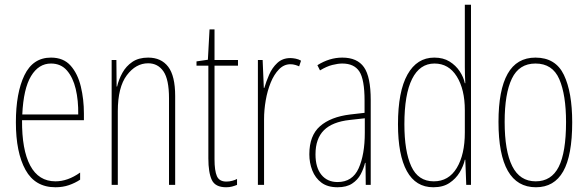

<svg xmlns="http://www.w3.org/2000/svg" viewBox="-20 -780 2480 810"><path d="M195 -537Q248 -537 278 -503Q308 -469 321 -415Q334 -361 334 -301V-273H73Q72 -148 107.5 -81.5Q143 -15 214 -15Q266 -15 318 -52V-22Q297 -8 271 1Q245 10 214 10Q128 10 87.5 -63.5Q47 -137 47 -264Q47 -388 83 -462.5Q119 -537 195 -537ZM195 -512Q143 -512 111 -459Q79 -406 74 -297H310Q311 -356 299.5 -404.5Q288 -453 262.5 -482.5Q237 -512 195 -512Z M605 -537Q660 -537 689.5 -498.5Q719 -460 719 -375V0H693V-365Q693 -445 669.5 -479Q646 -513 605 -513Q553 -513 515 -462.5Q477 -412 477 -311V0H451V-527H471L472 -415H474Q481 -445 496.5 -473Q512 -501 538.5 -519Q565 -537 605 -537Z M935 -14Q948 -14 960.5 -17.5Q973 -21 980 -25V0Q970 4 959 7Q948 10 934 10Q888 10 873.5 -21Q859 -52 859 -112V-503H809V-521L857 -528L864 -656H885V-527H984V-503H885V-108Q885 -60 895 -37Q905 -14 935 -14Z M1205 -535Q1215 -535 1227.5 -532.5Q1240 -530 1250 -524L1242 -500Q1236 -503 1226 -506Q1216 -509 1205 -509Q1178 -509 1157 -487.5Q1136 -466 1122 -431.5Q1108 -397 1101 -356.5Q1094 -316 1094 -277V0H1068V-527H1088L1093 -409H1095Q1103 -436 1115.5 -465Q1128 -494 1150 -514.5Q1172 -535 1205 -535Z M1424 -537Q1487 -537 1515.5 -496.5Q1544 -456 1544 -358V0H1523L1522 -93H1520Q1514 -68 1501.5 -44.5Q1489 -21 1465.5 -5.5Q1442 10 1404 10Q1362 10 1336 -9.5Q1310 -29 1297.5 -61Q1285 -93 1285 -129Q1285 -208 1330 -247.5Q1375 -287 1457 -297L1518 -304V-355Q1518 -445 1496 -478.5Q1474 -512 1424 -512Q1406 -512 1382 -506Q1358 -500 1330 -483L1319 -505Q1370 -537 1424 -537ZM1456 -274Q1382 -266 1346.5 -230.5Q1311 -195 1311 -129Q1311 -73 1336 -42.5Q1361 -12 1404 -12Q1467 -12 1493 -70Q1519 -128 1519 -220V-281Z M1808 10Q1734 10 1696.5 -58Q1659 -126 1659 -256Q1659 -394 1699 -465.5Q1739 -537 1812 -537Q1850 -537 1876.5 -520.5Q1903 -504 1919.5 -479Q1936 -454 1941 -429H1943Q1942 -448 1941.5 -464.5Q1941 -481 1941 -497V-760H1967V0H1947L1943 -106H1941Q1935 -79 1919 -52.5Q1903 -26 1876 -8Q1849 10 1808 10ZM1810 -15Q1873 -15 1907 -71.5Q1941 -128 1941 -221V-315Q1941 -403 1907 -457.5Q1873 -512 1813 -512Q1751 -512 1718.5 -447Q1686 -382 1686 -256Q1686 -142 1715 -78.5Q1744 -15 1810 -15Z M2394 -264Q2394 -124 2356 -57Q2318 10 2241 10Q2083 10 2083 -266Q2083 -400 2121.5 -468.5Q2160 -537 2239 -537Q2324 -537 2359 -464Q2394 -391 2394 -264ZM2109 -266Q2109 -143 2141 -79Q2173 -15 2240 -15Q2306 -15 2337 -76Q2368 -137 2368 -265Q2368 -380 2339.5 -446Q2311 -512 2239 -512Q2170 -512 2139.5 -448.5Q2109 -385 2109 -266Z"/></svg>

Font: Noto Sans Gurmukhi ExtraCondensed Thin
Style: Regular
Weight: 100
Width: 2
Designer: Jelle Bosma - Monotype Design Team
Foundry: Monotype Imaging Inc.
Version: Version 2.004; ttfautohint (v1.8.4.7-5d5b)